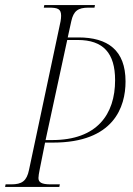

<svg xmlns="http://www.w3.org/2000/svg" viewBox="-44 -734 523 754"><path d="M-24 0H189L191 -10H155C119 -10 107 -18 107 -35C107 -42 109 -54 112 -69L133 -174H164C403 -174 449 -314 449 -414C449 -537 379 -587 264 -587H222L236 -651C245 -691 262 -704 304 -704H327L329 -714H130L128 -704H148C183 -704 196 -699 196 -672C196 -659 193 -644 187 -618L70 -67C61 -23 42 -10 0 -10H-22ZM161 -184H135L220 -577H261C362 -577 408 -525 408 -419C408 -285 337 -184 161 -184Z"/></svg>

Font: Noto Serif Display ExtraCondensed ExtraLight
Style: Italic
Weight: 200
Width: 2
Italic angle: -12°
Designer: Monotype Design Team
Foundry: Monotype Imaging Inc.
Version: Version 2.009